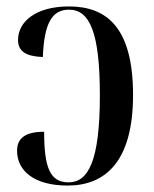

<svg xmlns="http://www.w3.org/2000/svg" viewBox="-20 -566 478 596"><path d="M190 10C305 10 393 -62 393 -271C393 -481 311 -546 194 -546C90 -546 36 -498 36 -442C36 -407 60 -391 113 -389C117 -491 140 -536 194 -536C259 -536 290 -464 290 -270C290 -66 254 0 193 0C137 0 117 -42 117 -157C56 -157 33 -135 33 -98C33 -38 83 10 190 10Z"/></svg>

Font: Noto Serif Display Condensed Medium
Style: Regular
Weight: 500
Width: 3
Designer: Monotype Design Team
Foundry: Monotype Imaging Inc.
Version: Version 2.009